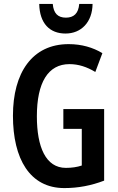

<svg xmlns="http://www.w3.org/2000/svg" viewBox="-20 -949 603 979"><path d="M452 -929H384C380 -880 356 -859 316 -859C275 -859 253 -881 249 -929H180C182 -829 234 -778 314 -778C394 -778 451 -836 452 -929ZM303 -393V-292H397V-105C373 -97 346 -93 316 -93C213 -93 168 -200 168 -356C168 -528 225 -622 334 -622C380 -622 423 -608 466 -582L502 -678C454 -707 396 -724 330 -724C144 -724 46 -578 46 -359C46 -139 132 10 308 10C379 10 446 -3 511 -28V-393Z"/></svg>

Font: Noto Sans Khmer ExtraCondensed SemiBold
Style: Regular
Weight: 600
Width: 2
Designer: Danh Hong and the Monotype Design Team
Foundry: Monotype Imaging Inc.
Version: Version 2.004